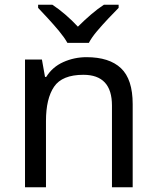

<svg xmlns="http://www.w3.org/2000/svg" viewBox="-20 -786 658 806"><path d="M343 -546Q439 -546 488 -499.5Q537 -453 537 -349V0H450V-343Q450 -472 330 -472Q241 -472 207 -422Q173 -372 173 -278V0H85V-536H156L169 -463H174Q200 -505 246 -525.5Q292 -546 343 -546ZM263 -606Q250 -629 228 -655.5Q206 -682 182 -708Q158 -734 140 -753V-766H200Q226 -749 254 -725Q282 -701 307 -674Q334 -701 362 -725Q390 -749 416 -766H478V-753Q459 -734 434.5 -708Q410 -682 387.5 -655.5Q365 -629 353 -606Z"/></svg>

Font: Noto Sans Hebrew Droid
Style: Regular
Weight: 400
Designer: Monotype Design Team
Foundry: Monotype Imaging Inc.
Version: Version 1.100